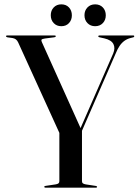

<svg xmlns="http://www.w3.org/2000/svg" viewBox="-20 -863 638 883"><path d="M355 -257 257.5 -242 63.5 -668Q59.5 -677 53 -681.8Q46.5 -686.5 38 -688L13.5 -691.5Q10.5 -692.5 9 -693.8Q7.5 -695 7.5 -696Q7.5 -698 9 -699Q10.5 -700 13.5 -700H230Q233 -700 234.8 -699.2Q236.5 -698.5 236.5 -696.5Q236.5 -692.5 229.5 -691.5L187 -686Q174 -684 171.5 -681Q169 -678 172 -670.5L353 -268.5L345.5 -262.5L500.5 -617Q511 -642 501.5 -660.5Q492 -679 460 -686.5L437.5 -691.5Q434.5 -692 433.2 -693.2Q432 -694.5 432 -696Q432 -698 433.5 -699Q435 -700 437.5 -700H591.5Q595 -700 596.2 -699Q597.5 -698 597.5 -696Q597.5 -694.5 596 -693Q594.5 -691.5 591.5 -691L581.5 -688.5Q565 -684.5 552.2 -675.2Q539.5 -666 529.8 -651.5Q520 -637 512 -617ZM253 -259 357 -264V-30Q357 -23 361.2 -19.8Q365.5 -16.5 374.5 -15L420 -8Q426.5 -6.5 426.5 -4Q426.5 -2 425.2 -1Q424 0 421 0H189Q186 0 184.8 -1.2Q183.5 -2.5 183.5 -4Q183.5 -7 189 -8L235.5 -15Q245 -16.5 249 -19.8Q253 -23 253 -30ZM262 -742.5Q240.5 -742.5 227 -756.8Q213.5 -771 213.5 -793Q213.5 -814.5 227 -828.8Q240.5 -843 262 -843Q284 -843 297.2 -828.8Q310.5 -814.5 310.5 -792.5Q310.5 -771 297.2 -756.8Q284 -742.5 262 -742.5ZM417.5 -742.5Q396 -742.5 382.2 -756.8Q368.5 -771 368.5 -793Q368.5 -814.5 382.2 -828.8Q396 -843 417.5 -843Q439.5 -843 453 -828.8Q466.5 -814.5 466.5 -792.5Q466.5 -771 453 -756.8Q439.5 -742.5 417.5 -742.5Z"/></svg>

Font: Fraunces 96pt
Style: Regular
Weight: 400
Version: Version 1.000;[b76b70a41]